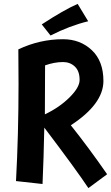

<svg xmlns="http://www.w3.org/2000/svg" viewBox="-20 -919 569 984"><path d="M198 24 62 9Q75 -231 75 -489Q75 -607 74 -666Q184 -718 303 -718Q391 -718 450.5 -662Q510 -606 510 -504Q510 -386 343 -277Q434 -163 529 -26L433 45Q370 -50 207 -265Q204 -111 198 24ZM211 -584Q211 -415 210 -333Q284 -368 336 -419.5Q388 -471 388 -509Q388 -555 363.5 -578Q339 -601 303 -601Q259 -601 211 -584ZM239 -737 194 -794Q307 -868 378 -899L432 -810Q337 -787 239 -737Z"/></svg>

Font: Boogaloo
Style: Regular
Weight: 400
Designer: John Vargas Beltran
Foundry: John Vargas Beltran
Version: Version 1.001